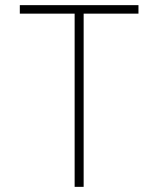

<svg xmlns="http://www.w3.org/2000/svg" viewBox="-20 -726 616 746"><path d="M57 -706H518V-673H305V0H270V-673H57Z"/></svg>

Font: Josefin Sans ExtraLight
Style: Regular
Weight: 250
Designer: Santiago Orozco
Foundry: Typemade
Version: Version 2.000